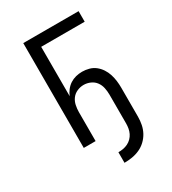

<svg xmlns="http://www.w3.org/2000/svg" viewBox="-221 -850 1043 1166"><g transform="rotate(-30 300.0 -266.5)"><path d="M301 202V128Q318 128 335 125Q352 122 367.5 114.5Q383 107 395.5 94.5Q408 82 415.5 66.5Q423 51 426 34Q429 17 429 0V-203Q429 -226 424 -250Q419 -274 405 -293Q391 -312 368.5 -322Q346 -332 322 -332Q298 -332 275.5 -322Q253 -312 239 -293Q225 -274 220 -250Q215 -226 215 -203V0H132V-735H520V-661H215V-315Q223 -335 237 -353Q251 -371 269.5 -383Q288 -395 309.5 -400.5Q331 -406 354 -406Q378 -406 402 -399.5Q426 -393 445 -378Q464 -363 477.5 -342.5Q491 -322 498.5 -298.5Q506 -275 509 -251Q512 -227 512 -203V0Q512 28 506.5 55.5Q501 83 488 107Q475 131 454.5 150.5Q434 170 408.5 181.5Q383 193 355.5 197.5Q328 202 301 202Z"/></g></svg>

Font: Zed Sans Extended
Style: Regular
Weight: 400
Width: 7
Designer: Belleve Invis
Foundry: Belleve Invis
Version: Version 1.0.0; ttfautohint (v1.8.4)